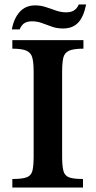

<svg xmlns="http://www.w3.org/2000/svg" viewBox="-20 -836 427 856"><path d="M350 0H35V-38Q79 -38 99 -45.5Q119 -53 124.5 -74.5Q130 -96 130 -139V-516Q130 -555 124.5 -577.5Q119 -600 99 -609.5Q79 -619 35 -619V-657H352V-619Q307 -619 287 -609.5Q267 -600 262 -577.5Q257 -555 257 -516V-139Q257 -97 262.5 -75Q268 -53 287.5 -45.5Q307 -38 350 -38ZM68 -705H33Q41 -752 67 -782Q93 -812 137 -812Q162 -812 185.5 -804Q209 -796 231 -788.5Q253 -781 276 -781Q317 -781 331 -816H364Q353 -761 328.5 -735Q304 -709 261 -709Q234 -709 211.5 -717Q189 -725 167.5 -733Q146 -741 123 -741Q100 -741 87 -731.5Q74 -722 68 -705Z"/></svg>

Font: STIX Two Text SemiBold
Style: Regular
Weight: 600
Designer: Ross Mills, John Hudson & Paul Hanslow, Tiro Typeworks Ltd; with prior portions MicroPress Inc., and Coen Hoffman.
Foundry: Tiro Typeworks Ltd
Version: Version 2.13 b171